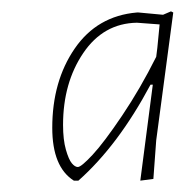

<svg xmlns="http://www.w3.org/2000/svg" viewBox="-20 -665 339 338"><path d="M245 -516Q188 -409 118 -347H110Q72 -371 72 -440Q72 -522 111.5 -579.5Q151 -637 221 -643H224L267 -639L281 -645L285 -643L255 -418L250 -350L227 -347L249 -516ZM91 -445Q91 -419 96 -401.5Q101 -384 106.5 -377.5Q112 -371 117 -371Q123 -371 143 -392.5Q163 -414 195 -461.5Q227 -509 255 -565L257 -581L261 -622L221 -625Q162 -624 126.5 -571.5Q91 -519 91 -445Z"/></svg>

Font: Alegreya Sans SC Thin
Style: Italic
Weight: 100
Italic angle: -7°
Designer: Juan Pablo del Peral
Foundry: Huerta Tipografica
Version: Version 2.007